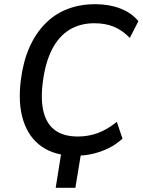

<svg xmlns="http://www.w3.org/2000/svg" viewBox="-20 -734 681 917"><path d="M246 163 279 -44H374L340 163ZM339 10Q243 10 180 -33.5Q117 -77 91 -159Q65 -241 80 -355Q91 -441 120.5 -507.5Q150 -574 195.5 -620.5Q241 -667 301.5 -690.5Q362 -714 435 -714Q501 -714 554.5 -693.5Q608 -673 641 -633L600 -553Q564 -590 523.5 -606.5Q483 -623 431 -623Q363 -623 312 -592Q261 -561 229 -499Q197 -437 185 -346Q173 -257 188.5 -198Q204 -139 245 -110.5Q286 -82 352 -82Q402 -82 447 -98.5Q492 -115 538 -152L565 -72Q536 -45 500 -27Q464 -9 423.5 0.5Q383 10 339 10Z"/></svg>

Font: Nunito Sans 10pt SemiCondensed SemiBold
Style: Italic
Weight: 600
Width: 4
Italic angle: -9°
Designer: Vernon Adams
Foundry: Vernon Adams
Version: Version 3.101;gftools[0.9.27]